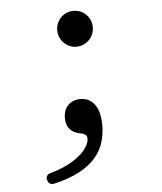

<svg xmlns="http://www.w3.org/2000/svg" viewBox="-53 -571 706 838"><g transform="rotate(-5 300.0 -152.5)"><path d="M155 218Q144 221 135.5 218.5Q127 216 123 205Q118 196 121.5 186Q125 176 134 173Q210 152 255.5 118Q301 84 311 48Q315 31 309 22.5Q303 14 283 10Q254 5 238 -13Q222 -31 222 -62Q222 -98 243 -118.5Q264 -139 297 -139Q321 -139 337.5 -128Q354 -117 364 -100Q374 -83 378 -61.5Q382 -40 382 -19Q382 21 371.5 56.5Q361 92 335.5 122.5Q310 153 266 177.5Q222 202 155 218ZM222 -446Q222 -463 228 -477Q234 -491 244.5 -502Q255 -513 269.5 -519Q284 -525 300 -525Q316 -525 330.5 -519Q345 -513 355.5 -502Q366 -491 372 -477Q378 -463 378 -446Q378 -431 372 -416.5Q366 -402 355.5 -391.5Q345 -381 331 -374.5Q317 -368 300 -368Q283 -368 269 -374.5Q255 -381 244.5 -391.5Q234 -402 228 -416.5Q222 -431 222 -446Z"/></g></svg>

Font: Maple Mono Light
Style: Regular
Weight: 300
Monospace: yes
Designer: subframe7536
Version: Version 7.000